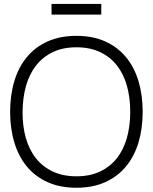

<svg xmlns="http://www.w3.org/2000/svg" viewBox="-20 -912 754 948"><path d="M234.5 -892.5H480V-840H234.5ZM357.5 15Q276.5 15 215.2 -12.5Q154 -40 112.8 -89.8Q71.5 -139.5 50.8 -208.5Q30 -277.5 30 -360Q30 -442.5 50.8 -511.5Q71.5 -580.5 112.8 -630.2Q154 -680 215.2 -707.5Q276.5 -735 357.5 -735Q438 -735 499.2 -707.5Q560.5 -680 601.8 -630.2Q643 -580.5 663.8 -511.5Q684.5 -442.5 684.5 -360Q684.5 -277.5 663.8 -208.5Q643 -139.5 601.8 -89.8Q560.5 -40 499.2 -12.5Q438 15 357.5 15ZM357.5 -41.5Q424 -41.5 473.8 -65Q523.5 -88.5 556.8 -130.5Q590 -172.5 606.5 -231Q623 -289.5 623 -360Q623 -430.5 606.5 -489Q590 -547.5 556.8 -589.5Q523.5 -631.5 473.8 -655Q424 -678.5 357.5 -678.5Q291 -678.5 241.5 -655Q192 -631.5 158.8 -589.5Q125.5 -547.5 108.8 -489Q92 -430.5 91.5 -360Q91 -289.5 107.5 -231Q124 -172.5 157.5 -130.5Q191 -88.5 241 -65Q291 -41.5 357.5 -41.5Z"/></svg>

Font: Vela Sans Light
Style: Regular
Weight: 300
Designer: Principal design: Mikhail Sharanda - project Manrope.
Design modification: Ravid Balaliev
Foundry: Mikhail Sharanda
Version: Version 1.001